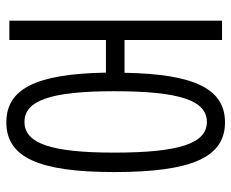

<svg xmlns="http://www.w3.org/2000/svg" viewBox="-84 -660 753 626"><g transform="rotate(90 293.0 -346.5)"><path d="M378.4 9.8C492.2 9.8 540.5 -95.2 540.5 -341.8C540.5 -595.2 492.2 -703.1 378.4 -703.1C270 -703.1 220.7 -605 216.8 -375.5H109.9V-693.4H46.9V0H109.9V-314.9H216.3C220.2 -87.4 269 9.8 378.4 9.8ZM377 -49.3C306.6 -49.3 276.9 -136.7 276.9 -341.8C276.9 -553.7 306.6 -644 377 -644C447.3 -644 477.1 -553.7 477.1 -341.8C477.1 -136.7 447.3 -49.3 377 -49.3Z"/></g></svg>

Font: Cascadia Code PL Light
Style: Regular
Weight: 300
Monospace: yes
Designer: Aaron Bell
Foundry: Saja Typeworks
Version: Version 2404.023